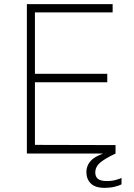

<svg xmlns="http://www.w3.org/2000/svg" viewBox="-20 -743 646 929"><path d="M110 0V-723H525V-683H149V-386H499V-345H149V-42L539 -41V0ZM398 90Q398 57.5 421.2 33.2Q444.5 9 506 -9L539 0Q490.5 22.5 465.8 43Q441 63.5 441 92Q441 112 454 122.5Q467 133 497 133Q522 133 541.8 127.2Q561.5 121.5 568 118V149Q557 155 534.8 160.5Q512.5 166 487 166Q440.5 166 419.2 144.5Q398 123 398 90Z"/></svg>

Font: Public Sans Thin
Style: Regular
Weight: 100
Designer: The Public Sans project authors (U.S. Web Design System). Libre Franklin designed by Pablo Impallari and Rodrigo Fuenzal
Version: Version 1.008